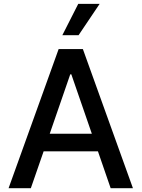

<svg xmlns="http://www.w3.org/2000/svg" viewBox="-20 -984 740 1004"><path d="M24.9 0 286.6 -727.3H413.4L675.1 0H558.6L492.2 -192.5H208.1L141.3 0ZM240.1 -284.8H460.2L353 -595.2H347.3ZM306.1 -800.1 389.2 -963.8H501.1L391 -800.1Z"/></svg>

Font: Cannonade Med
Style: Regular
Weight: 500
Designer: Rasmus Andersson
Foundry: rsms
Version: Version 3.012;git-f93a4a705